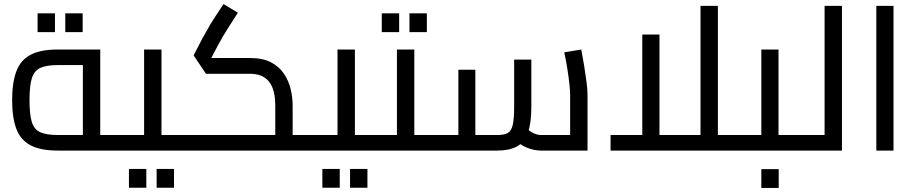

<svg xmlns="http://www.w3.org/2000/svg" viewBox="-20 -745 4536 950"><path d="M266 0Q180 0 130.5 -26.5Q81 -53 60.5 -108.5Q40 -164 40 -250Q40 -335 60.5 -391Q81 -447 130.5 -473.5Q180 -500 266 -500H476V-43H390V-456L429 -423H266Q211 -423 180.5 -409.5Q150 -396 138 -359Q126 -322 126 -250Q126 -178 137.5 -141Q149 -104 180 -90.5Q211 -77 266 -77H584V0ZM584 0V-77Q590 -77 594 -74.5Q598 -72 600 -67Q602 -62 603 -55Q604 -48 604 -39Q604 -30 603 -22.5Q602 -15 600 -10Q598 -5 594 -2.5Q590 0 584 0ZM166 -586V-679H252V-586ZM303 -586V-679H389V-586Z M779 0V-77H889V0ZM889 0V-77Q895 -77 899 -74.5Q903 -72 905 -67Q907 -62 908 -55Q909 -48 909 -39Q909 -30 908 -22.5Q907 -15 905 -10Q903 -5 899 -2.5Q895 0 889 0ZM578 0V-77H735L693 -43V-500H779V0ZM578 0Q572 0 568 -2.5Q564 -5 562 -10Q560 -15 559 -22.5Q558 -30 558 -39Q558 -51 559.5 -59Q561 -67 565.5 -72Q570 -77 578 -77ZM618 184V91H704V184ZM755 184V91H841V184Z M1428 0V-77H1535V0ZM872 0V-77H1372L1342 -51V-223Q1342 -277 1328 -311.5Q1314 -346 1286.5 -363Q1259 -380 1217 -380H999L938 -471L982 -556Q994 -577 1006.5 -599.5Q1019 -622 1038 -652Q1057 -682 1086 -725L1157 -682Q1129 -639 1111 -610.5Q1093 -582 1081 -561.5Q1069 -541 1058 -520L1009 -427L989 -458H1217Q1280 -458 1321 -436.5Q1362 -415 1385.5 -379.5Q1409 -344 1418.5 -303Q1428 -262 1428 -223V0ZM872 0Q866 0 862 -2.5Q858 -5 856 -10Q854 -15 853 -22.5Q852 -30 852 -39Q852 -51 853.5 -59Q855 -67 859.5 -72Q864 -77 872 -77ZM1535 0V-77Q1541 -77 1545 -74.5Q1549 -72 1551 -67Q1553 -62 1554 -55Q1555 -48 1555 -39Q1555 -30 1554 -22.5Q1553 -15 1551 -10Q1549 -5 1545 -2.5Q1541 0 1535 0Z M1736 0V-77H1846V0ZM1846 0V-77Q1852 -77 1856 -74.5Q1860 -72 1862 -67Q1864 -62 1865 -55Q1866 -48 1866 -39Q1866 -30 1865 -22.5Q1864 -15 1862 -10Q1860 -5 1856 -2.5Q1852 0 1846 0ZM1535 0V-77H1692L1650 -43V-500H1736V0ZM1535 0Q1529 0 1525 -2.5Q1521 -5 1519 -10Q1517 -15 1516 -22.5Q1515 -30 1515 -39Q1515 -51 1516.5 -59Q1518 -67 1522.5 -72Q1527 -77 1535 -77ZM1575 184V91H1661V184ZM1712 184V91H1798V184Z M2030 0V-77H2140V0ZM2140 0V-77Q2146 -77 2150 -74.5Q2154 -72 2156 -67Q2158 -62 2159 -55Q2160 -48 2160 -39Q2160 -30 2159 -22.5Q2158 -15 2156 -10Q2154 -5 2150 -2.5Q2146 0 2140 0ZM1829 0V-77H1986L1944 -43V-500H2030V0ZM1829 0Q1823 0 1819 -2.5Q1815 -5 1813 -10Q1811 -15 1810 -22.5Q1809 -30 1809 -39Q1809 -51 1810.5 -59Q1812 -67 1816.5 -72Q1821 -77 1829 -77ZM1869 -586V-679H1955V-586ZM2006 -586V-679H2092V-586Z M2658 0Q2623 0 2589 -13.5Q2555 -27 2525 -55L2580 -113Q2603 -94 2621 -85.5Q2639 -77 2658 -77H2837L2801 -41V-278Q2801 -295 2797.5 -328Q2794 -361 2787.5 -402.5Q2781 -444 2772 -486L2856 -500Q2863 -465 2870 -422Q2877 -379 2882 -340Q2887 -301 2887 -278V0ZM2123 0V-77H2269L2248 -56V-400H2332V0ZM2332 0V-77H2441Q2475 -77 2492.5 -87Q2510 -97 2517 -127Q2524 -157 2524 -215V-450H2609V-215Q2609 -136 2592 -88.5Q2575 -41 2538 -20.5Q2501 0 2441 0ZM2123 0Q2117 0 2113 -2.5Q2109 -5 2107 -10Q2105 -15 2104 -22.5Q2103 -30 2103 -39Q2103 -51 2104.5 -59Q2106 -67 2110.5 -72Q2115 -77 2123 -77Z M3532 0V-77H3639V0ZM3001 0V-77H3493L3446 -29V-716H3532V0ZM3158 -77V-574H3243V-77ZM3639 0V-77Q3645 -77 3649 -74.5Q3653 -72 3655 -67Q3657 -62 3658 -55Q3659 -48 3659 -39Q3659 -30 3658 -22.5Q3657 -15 3655 -10Q3653 -5 3649 -2.5Q3645 0 3639 0Z M3832 0V-77H3940V0ZM3639 0V-77H3788L3747 -43V-500H3832V0ZM3639 0Q3633 0 3629 -2.5Q3625 -5 3623 -10Q3621 -15 3620 -22.5Q3619 -30 3619 -39Q3619 -51 3620.5 -59Q3622 -67 3626.5 -72Q3631 -77 3639 -77ZM3940 0V-77Q3946 -77 3950 -74.5Q3954 -72 3956 -67Q3958 -62 3959 -55Q3960 -48 3960 -39Q3960 -30 3959 -22.5Q3958 -15 3956 -10Q3954 -5 3950 -2.5Q3946 0 3940 0ZM3747 185V92H3833V185Z M4060 0V-716H4146V0ZM3940 0V-77H4060V0ZM3940 0Q3934 0 3930 -2.5Q3926 -5 3924 -10Q3922 -15 3921 -22.5Q3920 -30 3920 -39Q3920 -51 3921.5 -59Q3923 -67 3927.5 -72Q3932 -77 3940 -77Z M4316 0V-716H4401V0Z"/></svg>

Font: Cairo Play Medium
Style: Regular
Weight: 500
Version: Version 3.119